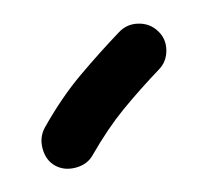

<svg xmlns="http://www.w3.org/2000/svg" viewBox="-32 -799 323 304"><g transform="rotate(5 130.0 -646.5)"><path d="M208.5 -757.3Q222.7 -746.6 224.6 -728.3Q226.6 -710 215.3 -696.3Q188 -662.1 165.5 -629.2Q143.1 -596.2 123 -552.7Q116.2 -537.1 98.4 -530.5Q80.6 -523.9 64.9 -530.8Q49.8 -537.6 43.2 -555.2Q36.6 -572.8 43.5 -588.9Q66.4 -639.6 93.3 -677.7Q120.1 -715.8 147.5 -750Q158.7 -764.2 176.8 -766.1Q194.8 -768.1 208.5 -757.3Z"/></g></svg>

Font: Mikhak Black
Style: Regular
Weight: 900
Designer: Amin Abedi
Version: Version 3.3